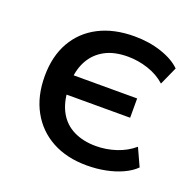

<svg xmlns="http://www.w3.org/2000/svg" viewBox="-97 -602 723 711"><g transform="rotate(20 264.5 -246.0)"><path d="M314 9Q235 9 177 -22.5Q119 -54 87 -112Q55 -170 55 -249Q55 -327 87 -383.5Q119 -440 178 -470.5Q237 -501 318 -501Q376 -501 425 -484.5Q474 -468 501 -441L469 -370Q440 -396 400.5 -409Q361 -422 321 -422Q267 -422 231 -402.5Q195 -383 175.5 -349Q156 -315 153 -271L143 -288H405V-212H143L153 -232Q155 -180 175.5 -143.5Q196 -107 233.5 -88.5Q271 -70 321 -70Q362 -70 401 -83Q440 -96 469 -121L501 -51Q482 -32 452.5 -18.5Q423 -5 387.5 2Q352 9 314 9Z"/></g></svg>

Font: NunitoSans_10ptSemiBold
Style: Regular
Weight: 600
Designer: Vernon Adams
Foundry: Vernon Adams
Version: Version 3.101;gftools[0.9.27]